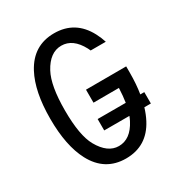

<svg xmlns="http://www.w3.org/2000/svg" viewBox="-176 -865 938 999"><g transform="rotate(-30 293.0 -366.0)"><path d="M532.2 -405.3V-366.2Q532.2 -298.8 522.9 -242.2H546.9V-173.8H507.8Q496.6 -136.7 480.5 -106Q419.9 9.8 293 9.8Q167 9.8 105.5 -106Q53.7 -203.6 53.7 -366.2Q53.7 -529.3 105.5 -626.5Q167 -742.2 293 -742.2Q419.4 -742.2 480.5 -626.5Q495.6 -597.7 504.4 -569.3H413.6Q410.2 -577.6 406.2 -585Q362.3 -667.5 293 -667.5Q224.1 -667.5 179.7 -585Q141.6 -514.2 141.6 -366.2Q141.6 -215.3 179.7 -147.5Q226.1 -64.9 293 -64.9Q363.3 -64.9 406.2 -147.5Q412.6 -159.7 418 -173.8H266.6V-242.2H435.5Q441.4 -280.3 443.4 -327.1L290.5 -326.7V-404.8Z"/></g></svg>

Font: Consola Mono
Style: Book
Weight: 400
Monospace: yes
Designer: Wojciech Kalinowski "wmk69" (wmk69@o2.pl)
Foundry: Wojciech Kalinowski "wmk69" (wmk69@o2.pl)
Version: Version 2.1.0